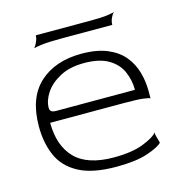

<svg xmlns="http://www.w3.org/2000/svg" viewBox="-95 -696 746 792"><g transform="rotate(-15 277.5 -300.0)"><path d="M307 10Q205 10 146.5 -21.5Q88 -53 64 -108Q40 -163 40 -233Q40 -355 107 -416.5Q174 -478 287 -478Q353 -478 397.5 -459Q442 -440 467.5 -408.5Q493 -377 504 -338Q515 -299 515 -258V-226Q514 -229 488.5 -232.5Q463 -236 405 -236H89Q89 -138 141.5 -84Q194 -30 307 -30Q385 -30 433 -49Q481 -68 495 -86V-76L505 -40Q491 -24 441 -7Q391 10 307 10ZM127 -277H462Q462 -319 445.5 -356Q429 -393 390.5 -415.5Q352 -438 287 -438Q226 -438 184 -415.5Q142 -393 120.5 -360.5Q99 -328 99 -297Q99 -287 105 -282Q111 -277 127 -277ZM105 -550Q112 -558 118.5 -572.5Q125 -587 125 -600H361Q407 -600 431.5 -603.5Q456 -607 461 -610Q454 -603 447.5 -589Q441 -575 441 -560H225Q170 -560 141 -556.5Q112 -553 105 -550Z"/></g></svg>

Font: Red Rose Light
Style: Regular
Weight: 300
Designer: Jaikishan Patel
Version: Version 1.001; ttfautohint (v1.8.3)